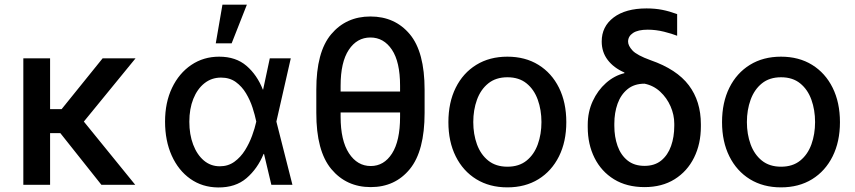

<svg xmlns="http://www.w3.org/2000/svg" viewBox="-20 -797 3689 828"><path d="M196 -545.5V-326.3H245.7L422.6 -545.5H564.6L341.6 -272.7L563.2 0H417.3L240.1 -223H196V0H80.6V-545.5Z M920.5 11.4Q852.3 10.7 800.8 -25.7Q749.3 -62.1 720.5 -126.1Q691.8 -190 691.8 -272.7Q691.8 -355.1 721.9 -418.1Q752.1 -481.2 804.9 -516.9Q857.6 -552.6 925.1 -552.6Q997.2 -552.6 1043 -513.1Q1088.8 -473.7 1113.6 -410.5H1114.7L1143.5 -545.5H1234L1171.9 -272.7L1241.1 0H1150.2L1118.6 -133.2H1116.8Q1090.9 -70 1043.3 -28.9Q995.7 12.1 920.5 11.4ZM1085.2 -272.7 1084.9 -274.1Q1079.5 -300.4 1069.1 -332.7Q1058.6 -365.1 1041 -394.5Q1023.4 -424 997 -443.2Q970.5 -462.4 933.2 -462.4Q892.4 -462.4 861.7 -438Q831 -413.7 813.7 -370.7Q796.5 -327.8 796.5 -272Q796.5 -217 813 -173.5Q829.5 -130 859 -104.9Q888.5 -79.9 927.9 -79.9Q963.8 -79.9 990.8 -99.4Q1017.8 -119 1036.6 -149.1Q1055.4 -179.3 1067.3 -212.2Q1079.2 -245 1084.9 -271.3ZM910.5 -610.1 939.3 -777H1044.7L979 -610.1Z M1811.1 -409.8V-310.4Q1811.1 -146 1747.5 -68Q1683.9 9.9 1578.8 9.9Q1473.7 9.9 1408.7 -68Q1343.8 -146 1344.1 -310.4V-409.8Q1343.8 -572.8 1408.2 -649.3Q1472.7 -725.9 1577.4 -725.9Q1683.2 -725.9 1747.2 -649.5Q1811.1 -573.2 1811.1 -409.8ZM1448.9 -402.3H1705.3V-427.2Q1705.3 -530.2 1670.1 -582.7Q1634.9 -635.3 1577.4 -635.3Q1519.5 -635.3 1484.2 -582.2Q1448.9 -529.1 1448.9 -427.2ZM1705.3 -293.3V-312.1H1448.9V-293.3Q1448.9 -191.1 1484.9 -136Q1521 -81 1578.8 -81Q1636 -81 1670.6 -135.1Q1705.3 -189.3 1705.3 -293.3Z M2168 11Q2091.3 11 2034.1 -24.1Q1976.9 -59.3 1945.3 -122.7Q1913.7 -186.1 1913.7 -270.2Q1913.7 -355.1 1945.3 -418.7Q1976.9 -482.2 2034.1 -517.4Q2091.3 -552.6 2168 -552.6Q2245 -552.6 2302 -517.4Q2359 -482.2 2390.6 -418.7Q2422.2 -355.1 2422.2 -270.2Q2422.2 -186.1 2390.6 -122.7Q2359 -59.3 2302 -24.1Q2245 11 2168 11ZM2168.3 -78.1Q2218.4 -78.1 2250.9 -104.4Q2283.4 -130.7 2299.2 -174.5Q2315 -218.4 2315 -270.6Q2315 -322.8 2299.2 -366.8Q2283.4 -410.9 2250.9 -437.3Q2218.4 -463.8 2168.3 -463.8Q2118.3 -463.8 2085.6 -437.3Q2052.9 -410.9 2036.9 -366.8Q2021 -322.8 2021 -270.6Q2021 -218.4 2036.9 -174.5Q2052.9 -130.7 2085.6 -104.4Q2118.3 -78.1 2168.3 -78.1Z M2574.9 -617.9Q2574.6 -682.5 2626.2 -721.6Q2677.9 -760.7 2768.1 -760.7Q2805 -760.7 2835.8 -754.6Q2866.5 -748.6 2900.2 -736.2V-642.8Q2878.9 -651.3 2843.8 -660.2Q2808.6 -669 2773.1 -669Q2731.5 -669 2710 -654.8Q2688.6 -640.6 2688.6 -617.5Q2688.6 -600.1 2707.4 -579.5Q2726.2 -558.9 2785.9 -537.3Q2898.4 -498.2 2950.5 -429.3Q3002.5 -360.4 3002.5 -261.4V-251.4Q3002.5 -176.5 2973.2 -117.4Q2943.9 -58.2 2889.4 -24.1Q2834.9 9.9 2759.6 9.9Q2682.9 9.9 2628 -23.8Q2573.2 -57.5 2543.9 -116.1Q2514.6 -174.7 2514.6 -248.6V-258.5Q2514.6 -313.9 2536 -360.6Q2557.5 -407.3 2593.4 -439.1Q2629.3 -470.9 2672.9 -481.5L2672.6 -484.4Q2626.4 -504.6 2600.7 -538.5Q2574.9 -572.4 2574.9 -617.9ZM2629.3 -263.5V-254.3Q2629.3 -206.7 2643.3 -167.4Q2657.3 -128.2 2686.3 -104.9Q2715.2 -81.7 2759.6 -81.7Q2803.3 -81.7 2831.7 -104.9Q2860.1 -128.2 2873.9 -167.3Q2887.8 -206.3 2887.8 -254.3V-263.5Q2887.8 -301.8 2871.8 -338.4Q2855.8 -375 2827.1 -401.6Q2798.3 -428.3 2759.6 -436.1Q2715.2 -436.1 2686.3 -412.5Q2657.3 -388.8 2643.3 -349.8Q2629.3 -310.7 2629.3 -263.5Z M3348 11Q3271.3 11 3214.1 -24.1Q3157 -59.3 3125.4 -122.7Q3093.8 -186.1 3093.8 -270.2Q3093.8 -355.1 3125.4 -418.7Q3157 -482.2 3214.1 -517.4Q3271.3 -552.6 3348 -552.6Q3425.1 -552.6 3482.1 -517.4Q3539.1 -482.2 3570.7 -418.7Q3602.3 -355.1 3602.3 -270.2Q3602.3 -186.1 3570.7 -122.7Q3539.1 -59.3 3482.1 -24.1Q3425.1 11 3348 11ZM3348.4 -78.1Q3398.4 -78.1 3430.9 -104.4Q3463.4 -130.7 3479.2 -174.5Q3495 -218.4 3495 -270.6Q3495 -322.8 3479.2 -366.8Q3463.4 -410.9 3430.9 -437.3Q3398.4 -463.8 3348.4 -463.8Q3298.3 -463.8 3265.6 -437.3Q3233 -410.9 3217 -366.8Q3201 -322.8 3201 -270.6Q3201 -218.4 3217 -174.5Q3233 -130.7 3265.6 -104.4Q3298.3 -78.1 3348.4 -78.1Z"/></svg>

Font: Inter Zeller Medium
Style: Regular
Weight: 500
Designer: Rasmus Andersson; Joe Bland
Foundry: zeller
Version: Version 3.015;git-dec3a8cb1